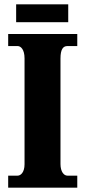

<svg xmlns="http://www.w3.org/2000/svg" viewBox="-20 -872 395 892"><path d="M55 -769H297V-852H55ZM18 0H339V-56H293C277 -56 261 -74 261 -110V-600C261 -643 273 -658 293 -658H339V-714H18V-658H62C76 -658 94 -643 94 -601V-109C94 -71 76 -56 62 -56H18Z"/></svg>

Font: Noto Serif Georgian ExtraCondensed Black
Style: Regular
Weight: 900
Width: 2
Designer: Monotype Design Team, Akaki Razmadze
Foundry: Google LLC
Version: Version 2.003